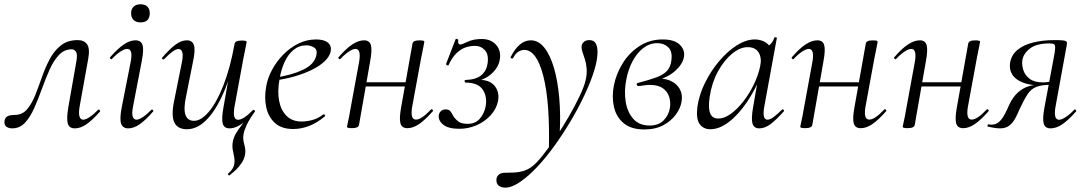

<svg xmlns="http://www.w3.org/2000/svg" viewBox="-33 -580 4974 881"><path d="M23.4 9Q6 9 -4.4 0.7Q-14.8 -7.6 -12.4 -25.2Q-9.2 -43 4.2 -47.9Q17.6 -52.8 35.4 -52.8Q69 -52.8 90.6 -77.8Q112.2 -102.8 127.9 -141.6Q143.6 -180.4 158.8 -224.4Q174 -268.4 194.3 -307.2Q214.6 -346 245.6 -371Q276.6 -396 323.4 -396Q352.8 -396 366.5 -376.9Q380.2 -357.8 372 -311.2L332 -89Q327.2 -58.6 332 -44.7Q336.8 -30.8 349 -30.8Q360 -30.8 377.8 -42.4Q395.6 -54 416.4 -75.4Q420.2 -79.4 424.2 -75Q428.2 -70.6 425.2 -67.4Q391.8 -29.6 364.4 -10.3Q337 9 310.2 9Q284.4 9 278 -13.2Q271.6 -35.4 280.6 -89L317.4 -298Q323.4 -332 315.4 -342.9Q307.4 -353.8 296.4 -353.8Q262 -353.8 237.4 -327.7Q212.8 -301.6 194.4 -260.2Q176 -218.8 159.3 -172.4Q142.6 -126 124.3 -84.6Q106 -43.2 81.9 -17.1Q57.8 9 23.4 9Z M555.2 9Q531 9 523 -12Q515 -33 525.8 -89L566.8 -297Q578.4 -355.6 550.2 -355.6Q538.6 -355.6 520.5 -344Q502.4 -332.4 481.2 -310Q478 -306 473.6 -310.5Q469.2 -315 473 -318.2Q507.4 -357.2 535.2 -376.1Q563 -395 588.6 -395Q614.2 -395 621 -373.3Q627.8 -351.6 617.4 -299.4L577 -89Q571.2 -58.6 576.2 -44.7Q581.2 -30.8 593.2 -30.8Q604.2 -30.8 622 -42.4Q639.8 -54 660.6 -75.4Q664.6 -79.4 668.6 -75Q672.6 -70.6 668.6 -67.4Q636 -29.6 608.6 -10.3Q581.2 9 555.2 9ZM612 -477.2Q591.6 -477.2 580.1 -488.2Q568.6 -499.2 568.6 -520Q568.6 -538.4 580.1 -549.4Q591.6 -560.4 612 -560.4Q632.4 -560.4 643.3 -549.4Q654.2 -538.4 654.2 -520Q654.2 -477.2 612 -477.2Z M824.8 13Q782 13 766.9 -18.3Q751.8 -49.6 766.4 -119L802.2 -297Q808 -327.6 803.1 -341.4Q798.2 -355.2 786 -355.2Q775.2 -355.2 758.2 -342.8Q741.2 -330.4 720.4 -309Q716.4 -305 712.4 -309Q708.4 -313 712.4 -317Q745.2 -355 772 -375Q798.8 -395 824.6 -395Q849 -395 856.7 -373.2Q864.4 -351.4 852.6 -297L820.8 -138Q808.4 -80.4 818 -53Q827.6 -25.6 857.4 -25.6Q889.6 -25.6 924.9 -66.8Q960.2 -108 991.6 -187.1Q1023 -266.2 1043.4 -378.8L1055.8 -377.8Q1036 -261.4 1000.6 -173.2Q965.2 -85 920.2 -36Q875.2 13 824.8 13ZM1020.6 224.4Q1018.6 226.2 1014.7 222.9Q1010.8 219.6 1013.8 217Q1028.4 203.4 1034.2 193.5Q1040 183.6 1041.8 173.6Q1044.8 156.6 1041.3 140.1Q1037.8 123.6 1034.8 106.1Q1031.8 88.6 1035.6 68.6Q1039.4 50 1048.9 33.4Q1058.4 16.8 1074.9 -4.6Q1091.4 -26 1114.2 -57.8L1101.4 -31.4Q1079.6 -11.8 1059.5 -1.4Q1039.4 9 1020.2 9Q995.4 9 989.1 -12.7Q982.8 -34.4 992.2 -86.6L1043.4 -378.8Q1046 -394 1075.4 -394Q1089.8 -394 1094.3 -392.2Q1098.8 -390.4 1098.8 -387.6Q1098.8 -384.4 1093.8 -361.2Q1088.8 -338 1083.8 -312L1042.8 -89Q1033 -30.4 1059.4 -30.4Q1084.4 -30.4 1127.8 -75.2Q1130 -77.6 1134.4 -74.3Q1138.8 -71 1136.6 -67.8Q1111.4 -33.4 1099.4 -7.6Q1087.4 18.2 1084.4 36.4Q1080.6 58.4 1088 83.4Q1095.4 108.4 1091.4 129.4Q1090.2 138.4 1084.3 152.4Q1078.4 166.4 1063.4 184.4Q1048.4 202.4 1020.6 224.4Z M1312.2 12Q1259 12 1228.5 -15.8Q1198 -43.6 1188.5 -88.6Q1179 -133.6 1188.8 -185Q1195.2 -222.4 1215.8 -260.5Q1236.4 -298.6 1267.2 -329.9Q1298 -361.2 1336.2 -380.1Q1374.4 -399 1417.4 -399Q1453.6 -399 1471.3 -384.6Q1489 -370.2 1484.6 -345Q1480 -321.4 1457.2 -299.4Q1434.4 -277.4 1398.1 -259.6Q1361.8 -241.8 1317.3 -229.1Q1272.8 -216.4 1225.2 -210.6L1227.2 -223.6Q1303.8 -234.6 1356.2 -259.3Q1408.6 -284 1418 -324Q1425.2 -350.8 1409.1 -361.4Q1393 -372 1372.6 -372Q1339.2 -372 1313.9 -351.1Q1288.6 -330.2 1272.7 -295.2Q1256.8 -260.2 1249.8 -218Q1239.4 -162.2 1247.6 -118.2Q1255.8 -74.2 1281.8 -48.3Q1307.8 -22.4 1350.4 -22.4Q1374.2 -22.4 1400.3 -29.4Q1426.4 -36.4 1450.8 -55Q1453.6 -57 1457.1 -53Q1460.6 -49 1457.8 -46.2Q1419.8 -14.8 1383.7 -1.4Q1347.6 12 1312.2 12Z M1582.4 8Q1568.2 8 1563.6 6.3Q1559 4.6 1559 1.6Q1559 -1.6 1564.5 -24.8Q1570 -48 1574 -74L1615 -297Q1624.8 -355.6 1598.4 -355.6Q1586.8 -355.6 1568.7 -344Q1550.6 -332.4 1529.2 -310Q1526.2 -306 1521.8 -310.5Q1517.4 -315 1521.2 -318.2Q1554.8 -357.2 1583.4 -376.1Q1612 -395 1637.6 -395Q1662.4 -395 1668.8 -373.3Q1675.2 -351.6 1665.6 -299.4L1614.4 -7.2Q1611.8 8 1582.4 8ZM1619 -183.4 1622.8 -202.6H1855.2L1852.2 -183.4ZM1836.4 8.2Q1810.8 8.2 1804.5 -13.9Q1798.2 -36 1807.6 -87.4L1859.6 -379.6Q1862.2 -394.8 1890.8 -394.8Q1906 -394.8 1910.1 -393Q1914.2 -391.2 1914.2 -388.4Q1914.2 -385.2 1909.2 -362.4Q1904.2 -339.6 1899.2 -312.8L1858.2 -89.8Q1848.4 -31.2 1875.6 -31.2Q1900.6 -31.2 1943.8 -76.8Q1947.8 -80.8 1951.8 -76.7Q1955.8 -72.6 1952 -68.6Q1918.4 -30.4 1890.6 -11.1Q1862.8 8.2 1836.4 8.2Z M2078.2 -375.6Q2086.2 -375.6 2112.5 -388.3Q2138.8 -401 2177.4 -401Q2220 -401 2243.7 -374Q2267.4 -347 2260.2 -306Q2254 -270 2222.3 -241.5Q2190.6 -213 2142.8 -205L2146.8 -213Q2208.4 -218 2234.3 -188.6Q2260.2 -159.2 2252.2 -116Q2244.4 -79 2217.5 -50.1Q2190.6 -21.2 2153.2 -5.1Q2115.8 11 2075 11Q2023.4 11 2000 -8.6Q1976.6 -28.2 1980.6 -53Q1982.6 -63.2 1990.7 -70.6Q1998.8 -78 2012.8 -78Q2027 -78 2033.8 -69.3Q2040.6 -60.6 2046 -49Q2056.4 -33 2070.2 -22.4Q2084 -11.8 2113.2 -11.8Q2148 -11.8 2168.3 -35.1Q2188.6 -58.4 2195.2 -90.4Q2203.6 -136 2182.1 -168.5Q2160.6 -201 2103.8 -201Q2099.8 -201 2098.9 -207Q2098 -213 2103.8 -213Q2153.2 -215 2176.7 -235.9Q2200.2 -256.8 2204.4 -289.8Q2210 -329.8 2192 -349.7Q2174 -369.6 2145 -369.6Q2126.4 -369.6 2105 -363Q2083.6 -356.4 2063 -337.2Q2042.4 -318 2025 -281Q2024 -278 2018.5 -280.5Q2013 -283 2014 -287L2057.6 -400Q2058.8 -403 2064.7 -401Q2070.6 -399 2069.6 -396Q2067.8 -386 2071 -380.8Q2074.2 -375.6 2078.2 -375.6Z M2284.8 281Q2266.8 281 2254.7 271.3Q2242.6 261.6 2245.2 239.4Q2251.6 212.6 2284.8 212.6Q2305.8 212.6 2326.4 211.7Q2347 210.8 2366.6 205.2Q2386.2 199.6 2403.6 187.6Q2425.6 172.6 2454.8 136.1Q2484 99.6 2516 52.3Q2548 5 2576.9 -45Q2605.8 -95 2626.6 -138.9Q2647.4 -182.8 2654 -211Q2660.6 -239.8 2658.9 -263.7Q2657.2 -287.6 2651.3 -306.4Q2645.4 -325.2 2640.4 -339.4Q2635.4 -353.6 2635.4 -363.4Q2635.4 -377.6 2645 -386.8Q2654.6 -396 2671 -396Q2692 -396 2700.4 -380.9Q2708.8 -365.8 2708.8 -341.2Q2708.8 -305.2 2693.1 -254.7Q2677.4 -204.2 2649.7 -145.2Q2622 -86.2 2586.6 -26.4Q2551.2 33.4 2511.4 88.7Q2471.6 144 2430.8 187.1Q2390 230.2 2352.4 255.6Q2314.8 281 2284.8 281ZM2485.4 113.4Q2491.2 -108.4 2460.4 -229.7Q2429.6 -351 2372.4 -351Q2359.4 -351 2345.8 -342.8Q2332.2 -334.6 2321.8 -314.4Q2319.8 -310.4 2314.3 -311.9Q2308.8 -313.4 2309.8 -317.4Q2328.6 -355.4 2352 -375.2Q2375.4 -395 2402.6 -395Q2438 -395 2465 -360.9Q2492 -326.8 2509.2 -267.4Q2526.4 -208 2533.2 -130.4Q2540 -52.8 2535 35.2Z M2923.4 14Q2863 14 2828.6 -14.8Q2794.2 -43.6 2784 -90.1Q2773.8 -136.6 2783.8 -188Q2794.2 -240.6 2823.9 -289Q2853.6 -337.4 2900.7 -368.2Q2947.8 -399 3007.6 -399Q3062 -399 3086.6 -374.5Q3111.2 -350 3105.2 -318Q3099.2 -285 3064.3 -254Q3029.4 -223 2971.6 -209L2986.6 -220Q3041.8 -220 3072.1 -189.7Q3102.4 -159.4 3094.2 -113Q3090 -85 3069 -55.5Q3048 -26 3011.5 -6Q2975 14 2923.4 14ZM2947.4 -4Q2989.6 -4 3012.7 -28.3Q3035.8 -52.6 3040.8 -84Q3045.2 -110.6 3037.7 -135.1Q3030.2 -159.6 3008.8 -175Q2987.4 -190.4 2948.6 -190.4Q2937.2 -190.4 2925.7 -188.7Q2914.2 -187 2898.4 -185Q2891.4 -184 2889.1 -190.8Q2886.8 -197.6 2893.8 -199.4Q2945.4 -212.8 2978.1 -224.7Q3010.8 -236.6 3027.7 -255Q3044.6 -273.4 3047.8 -304.2Q3053 -344.6 3033.2 -363.3Q3013.4 -382 2983.2 -382Q2948.2 -382 2919.2 -359.8Q2890.2 -337.6 2870 -300Q2849.8 -262.4 2841 -216Q2830.4 -163.8 2837.7 -115.2Q2845 -66.6 2872.3 -35.3Q2899.6 -4 2947.4 -4Z M3226.6 13Q3194.2 13 3177.1 -11.1Q3160 -35.2 3167.2 -91Q3175 -145.2 3201.7 -199.5Q3228.4 -253.8 3266.5 -299.1Q3304.6 -344.4 3347.7 -371.7Q3390.8 -399 3430.4 -399Q3448.8 -399 3466.6 -392.3Q3484.4 -385.6 3497.1 -370.3Q3509.8 -355 3511.8 -330.4L3469.4 -357Q3481.6 -359 3498.1 -373.4Q3514.6 -387.8 3519.6 -407Q3521.6 -410 3527.1 -408.8Q3532.6 -407.6 3531.6 -405.6L3473.6 -89Q3463.8 -30.8 3488.6 -30.8Q3500.2 -30.8 3517.4 -43.5Q3534.6 -56.2 3555.4 -77Q3558.4 -80 3562.4 -76Q3566.4 -72 3563.4 -69Q3530.8 -32 3504.1 -11.5Q3477.4 9 3451.4 9Q3426.6 9 3419.9 -12.9Q3413.2 -34.8 3422.8 -89L3447 -229L3464 -246Q3434.4 -170.4 3394.4 -111.6Q3354.4 -52.8 3311 -19.9Q3267.6 13 3226.6 13ZM3262.6 -36Q3290.6 -36 3320.6 -57.8Q3350.6 -79.6 3378.3 -115.2Q3406 -150.8 3426.5 -193.5Q3447 -236.2 3455.2 -277Q3463.2 -314 3448 -339.2Q3432.8 -364.4 3395.6 -363.6Q3361.2 -362.8 3325 -332.6Q3288.8 -302.4 3261 -251.6Q3233.2 -200.8 3223.4 -136Q3215.8 -85.8 3225.4 -60.9Q3235 -36 3262.6 -36Z M3662.4 8Q3648.2 8 3643.6 6.3Q3639 4.6 3639 1.6Q3639 -1.6 3644.5 -24.8Q3650 -48 3654 -74L3695 -297Q3704.8 -355.6 3678.4 -355.6Q3666.8 -355.6 3648.7 -344Q3630.6 -332.4 3609.2 -310Q3606.2 -306 3601.8 -310.5Q3597.4 -315 3601.2 -318.2Q3634.8 -357.2 3663.4 -376.1Q3692 -395 3717.6 -395Q3742.4 -395 3748.8 -373.3Q3755.2 -351.6 3745.6 -299.4L3694.4 -7.2Q3691.8 8 3662.4 8ZM3699 -183.4 3702.8 -202.6H3935.2L3932.2 -183.4ZM3916.4 8.2Q3890.8 8.2 3884.5 -13.9Q3878.2 -36 3887.6 -87.4L3939.6 -379.6Q3942.2 -394.8 3970.8 -394.8Q3986 -394.8 3990.1 -393Q3994.2 -391.2 3994.2 -388.4Q3994.2 -385.2 3989.2 -362.4Q3984.2 -339.6 3979.2 -312.8L3938.2 -89.8Q3928.4 -31.2 3955.6 -31.2Q3980.6 -31.2 4023.8 -76.8Q4027.8 -80.8 4031.8 -76.7Q4035.8 -72.6 4032 -68.6Q3998.4 -30.4 3970.6 -11.1Q3942.8 8.2 3916.4 8.2Z M4132.4 8Q4118.2 8 4113.6 6.3Q4109 4.6 4109 1.6Q4109 -1.6 4114.5 -24.8Q4120 -48 4124 -74L4165 -297Q4174.8 -355.6 4148.4 -355.6Q4136.8 -355.6 4118.7 -344Q4100.6 -332.4 4079.2 -310Q4076.2 -306 4071.8 -310.5Q4067.4 -315 4071.2 -318.2Q4104.8 -357.2 4133.4 -376.1Q4162 -395 4187.6 -395Q4212.4 -395 4218.8 -373.3Q4225.2 -351.6 4215.6 -299.4L4164.4 -7.2Q4161.8 8 4132.4 8ZM4169 -183.4 4172.8 -202.6H4405.2L4402.2 -183.4ZM4386.4 8.2Q4360.8 8.2 4354.5 -13.9Q4348.2 -36 4357.6 -87.4L4409.6 -379.6Q4412.2 -394.8 4440.8 -394.8Q4456 -394.8 4460.1 -393Q4464.2 -391.2 4464.2 -388.4Q4464.2 -385.2 4459.2 -362.4Q4454.2 -339.6 4449.2 -312.8L4408.2 -89.8Q4398.4 -31.2 4425.6 -31.2Q4450.6 -31.2 4493.8 -76.8Q4497.8 -80.8 4501.8 -76.7Q4505.8 -72.6 4502 -68.6Q4468.4 -30.4 4440.6 -11.1Q4412.8 8.2 4386.4 8.2Z M4556.2 9Q4545.2 9 4531.2 7Q4517.2 5 4500.2 1Q4497 0 4498.5 -5.5Q4500 -11 4504 -9Q4508 -8 4516.6 -8Q4537.4 -8 4551.6 -21.1Q4565.8 -34.2 4577 -55.3Q4588.2 -76.4 4598.4 -100.4Q4615.2 -135.2 4637.2 -155.2Q4659.2 -175.2 4685.3 -183.6Q4711.4 -192 4739.4 -192L4744.4 -188Q4693.6 -188 4659.6 -201.5Q4625.6 -215 4611.1 -239.1Q4596.6 -263.2 4602.2 -294.2Q4608.8 -329 4636.3 -351.5Q4663.8 -374 4707.7 -385Q4751.6 -396 4805.4 -396Q4832.6 -396 4845.1 -394.6Q4857.6 -393.2 4860.9 -388.7Q4864.2 -384.2 4862.2 -375L4810 -89Q4800.2 -30.4 4826.8 -30.4Q4837.4 -30.4 4855.9 -42Q4874.4 -53.6 4895.8 -76Q4899 -80 4903 -75.5Q4907 -71 4903.8 -67.8Q4869.4 -28.8 4841.7 -9.9Q4814 9 4787.4 9Q4762.6 9 4756.2 -12.7Q4749.8 -34.4 4759.4 -86.6L4801.6 -312Q4808.4 -345 4808.7 -359.4Q4809 -373.8 4803.2 -377.3Q4797.4 -380.8 4783.6 -380.8Q4723.6 -380.8 4693.5 -357.8Q4663.4 -334.8 4658.2 -304.4Q4655 -284.2 4662 -260.2Q4669 -236.2 4690.7 -219.1Q4712.4 -202 4751.4 -202Q4773.6 -202 4798.4 -208L4792.4 -191Q4747.8 -191 4723.2 -181.7Q4698.6 -172.4 4682.4 -148.1Q4666.2 -123.8 4644.8 -78Q4636.4 -57 4625.5 -36.8Q4614.6 -16.6 4598.1 -3.8Q4581.6 9 4556.2 9Z"/></svg>

Font: Cormorant Garamond Light
Style: Italic
Weight: 300
Italic angle: -10°
Designer: Christian Thalmann (Catharsis Fonts)
Foundry: Catharsis Fonts
Version: Version 4.001